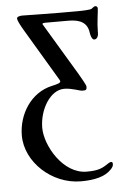

<svg xmlns="http://www.w3.org/2000/svg" viewBox="-51 -454 507 777"><g transform="rotate(-5 202.0 -65.5)"><path d="M363 222C337 240 321 248 273 248C177 248 109 128 109 56C109 -18 154 -94 211 -94C242 -94 273 -80 284 -80C298 -80 302 -81 302 -95C302 -102 281 -137 273 -151L149 -358C146 -362 144 -367 158 -367H252C300 -367 329 -352 334 -311C335 -303 340 -282 350 -282C360 -282 367 -292 367 -307V-312C367 -349 375 -395 375 -405C375 -415 369 -416 365 -416C362 -416 356 -412 350 -407C345 -403 312 -402 288 -402H216C154 -402 98 -404 68 -404C58 -404 46 -401 46 -394C46 -387 54 -370 70 -343L195 -133C197 -130 198 -127 198 -125C198 -119 186 -115 163 -110C76 -91 24 -6 24 80C24 187 128 285 247 285C303 285 345 274 369 249C378 240 381 234 381 226C381 215 372 216 363 222Z"/></g></svg>

Font: EB Garamond 12
Style: Regular
Weight: 400
Version: Version 0.016+